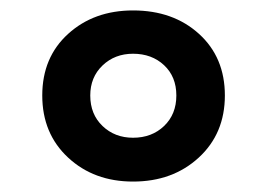

<svg xmlns="http://www.w3.org/2000/svg" viewBox="-20 -758 511 368"><path d="M235 -410Q160 -410 110.5 -456Q61 -502 61 -575Q61 -648 110.5 -693Q160 -738 235 -738Q312 -738 361.5 -693Q411 -648 411 -575Q411 -502 361 -456Q311 -410 235 -410ZM235 -494Q271 -494 294.5 -516.5Q318 -539 318 -575Q318 -611 294.5 -633Q271 -655 235 -655Q200 -655 176.5 -632.5Q153 -610 153 -575Q153 -539 176.5 -516.5Q200 -494 235 -494Z"/></svg>

Font: Mona Sans SemiBold
Style: Regular
Weight: 600
Designer: Deni Anggara
Foundry: GitHub
Version: Version 2.000;Glyphs 3.2.3 (3260)